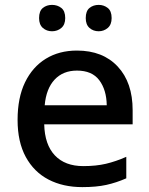

<svg xmlns="http://www.w3.org/2000/svg" viewBox="-20 -756 612 786"><path d="M295 -549Q401 -549 462 -483.5Q523 -418 523 -305V-247H161Q163 -164 204.5 -120Q246 -76 321 -76Q373 -76 413.5 -85.5Q454 -95 497 -114V-26Q456 -8 415 1Q374 10 317 10Q238 10 178.5 -21Q119 -52 85.5 -113.5Q52 -175 52 -265Q52 -356 82.5 -419Q113 -482 167.5 -515.5Q222 -549 295 -549ZM295 -467Q238 -467 203.5 -430Q169 -393 163 -325H417Q416 -388 386.5 -427.5Q357 -467 295 -467ZM140 -682Q140 -711 155.5 -723.5Q171 -736 193 -736Q215 -736 231 -723.5Q247 -711 247 -682Q247 -655 231 -641.5Q215 -628 193 -628Q171 -628 155.5 -641.5Q140 -655 140 -682ZM331 -682Q331 -711 346.5 -723.5Q362 -736 384 -736Q405 -736 421 -723.5Q437 -711 437 -682Q437 -655 421 -641.5Q405 -628 384 -628Q362 -628 346.5 -641.5Q331 -655 331 -682Z"/></svg>

Font: Noto Sans Bengali Medium
Style: Regular
Weight: 500
Designer: Jelle Bosma - Monotype Design Team
Foundry: Monotype Imaging Inc.
Version: Version 2.003; ttfautohint (v1.8.4.7-5d5b)